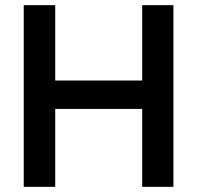

<svg xmlns="http://www.w3.org/2000/svg" viewBox="-20 -724 764 744"><path d="M72 0H194V-302H531V0H652V-704H531V-412H194V-704H72Z"/></svg>

Font: Geom Medium
Style: Bold
Weight: 500
Version: Version 1.102